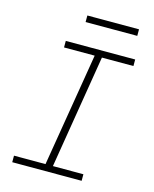

<svg xmlns="http://www.w3.org/2000/svg" viewBox="-131 -991 863 1077"><g transform="rotate(15 300.0 -452.0)"><path d="M46 0V-38H229L338 -697H160V-735H563V-697H380L272 -38H449V0ZM540 -866H240V-904H540Z"/></g></svg>

Font: Iosevka Curly Slab XLtEx
Style: Italic
Weight: 200
Width: 7
Italic angle: -9°
Monospace: yes
Designer: Belleve Invis
Foundry: Belleve Invis
Version: Version 11.1.0; ttfautohint (v1.8.3)